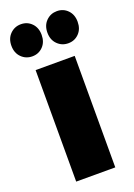

<svg xmlns="http://www.w3.org/2000/svg" viewBox="-151 -820 614 877"><g transform="rotate(-20 156.0 -381.0)"><path d="M61 0V-542H251V0ZM244 -606Q213 -606 191.5 -627.5Q170 -649 170 -684Q170 -719 191.5 -740.5Q213 -762 244 -762Q275 -762 296 -740.5Q317 -719 317 -684Q317 -649 296 -627.5Q275 -606 244 -606ZM69 -606Q38 -606 16.5 -627.5Q-5 -649 -5 -684Q-5 -719 16.5 -740.5Q38 -762 69 -762Q100 -762 121 -740.5Q142 -719 142 -684Q142 -649 121 -627.5Q100 -606 69 -606Z"/></g></svg>

Font: Montserrat Thin ExtraBold
Style: Regular
Weight: 800
Version: Version 9.000